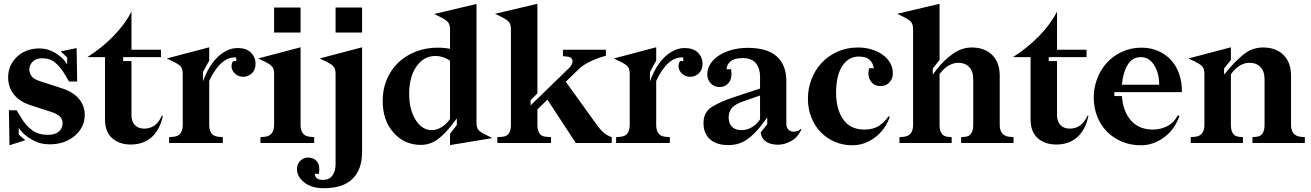

<svg xmlns="http://www.w3.org/2000/svg" viewBox="-20 -756 6932 1015"><path d="M203 -448Q171 -448 153 -430Q135 -412 135 -389Q135 -370 146 -354.5Q157 -339 185 -329L305 -290Q366 -271 397 -234Q428 -197 428 -148Q428 -83 375 -38Q322 7 242 7Q192 7 148.5 -17.5Q105 -42 79 -80V-45Q88 -36 100 -26Q112 -16 114 -15L30 12L27 -173H68L93 -132Q118 -90 151.5 -66.5Q185 -43 234 -43Q270 -43 290.5 -60Q311 -77 311 -105Q311 -124 298 -138.5Q285 -153 252 -164L147 -198Q85 -217 54 -256Q23 -295 23 -346Q23 -412 70 -456Q117 -500 189 -500Q232 -500 272 -476.5Q312 -453 335 -416V-452Q328 -459 315.5 -471Q303 -483 301 -484L385 -502L388 -325H345L323 -362Q301 -400 273 -424Q245 -448 203 -448Z M631 -454V-433H675V-146Q675 -113 693.5 -94.5Q712 -76 742 -76Q773 -76 796.5 -92.5Q820 -109 836 -145L841 -143Q825 -69 781.5 -30.5Q738 8 671 8Q611 8 573 -25.5Q535 -59 535 -125V-454H442Q519 -503 580 -565.5Q641 -628 675 -695V-493H831V-454Z M946 -365Q946 -389 937.5 -401.5Q929 -414 899 -429L862 -447L1086 -506V-435Q1084 -432 1079 -423Q1074 -414 1069 -404.5Q1064 -395 1059 -386.5Q1054 -378 1053 -374V-326Q1085 -413 1134 -457.5Q1183 -502 1236 -502Q1283 -502 1307 -477.5Q1331 -453 1331 -419Q1331 -387 1311.5 -368.5Q1292 -350 1266 -350Q1240 -350 1222 -367Q1204 -384 1204 -406Q1204 -414 1207 -423Q1210 -432 1214 -433H1229V-452Q1188 -456 1151 -423Q1114 -390 1086 -328V-95Q1086 -67 1098 -51Q1110 -35 1135 -33L1158 -31V0H874V-31L897 -33Q922 -35 934 -51Q946 -67 946 -95Z M1429 -584V-716H1569V-584ZM1345 -447 1569 -506V-95Q1569 -66 1581.5 -50.5Q1594 -35 1619 -33L1641 -31V0H1357V-31L1380 -33Q1403 -35 1416 -50.5Q1429 -66 1429 -95V-365Q1429 -389 1420.5 -401.5Q1412 -414 1382 -429Z M1754 -584V-716H1894V-584ZM1670 -447 1894 -506V49Q1894 139 1844 189Q1794 239 1691 239Q1627 239 1588.5 208.5Q1550 178 1550 138Q1550 111 1567.5 94Q1585 77 1608 77Q1639 77 1656 98Q1673 119 1666 163H1644Q1645 178 1655.5 186.5Q1666 195 1686 195Q1721 195 1737.5 171.5Q1754 148 1754 113V-365Q1754 -389 1745.5 -401.5Q1737 -414 1707 -429Z M2205 10Q2118 10 2060.5 -54.5Q2003 -119 2003 -223Q2003 -285 2025 -336.5Q2047 -388 2085.5 -425Q2124 -462 2177.5 -483Q2231 -504 2294 -504Q2312 -504 2328 -502.5Q2344 -501 2359 -498V-601Q2359 -625 2349 -638Q2339 -651 2306 -667L2275 -682L2499 -735V-108Q2499 -84 2507.5 -71.5Q2516 -59 2547 -44L2583 -26L2359 11V-49L2395 -95V-129L2391 -125L2375 -104Q2335 -50 2294.5 -20Q2254 10 2205 10ZM2143 -260Q2143 -177 2177 -122.5Q2211 -68 2263 -68Q2288 -68 2314.5 -84Q2341 -100 2359 -127V-435Q2342 -447 2322 -453.5Q2302 -460 2280 -460Q2220 -460 2181.5 -404.5Q2143 -349 2143 -260Z M3024 0 2874 -229 2821 -178V-95Q2821 -66 2832.5 -50Q2844 -34 2867 -33L2893 -31V0H2609V-31L2635 -33Q2658 -34 2669.5 -50Q2681 -66 2681 -95V-602Q2681 -626 2671 -639Q2661 -652 2628 -668L2597 -683L2821 -736V-262L2785 -227V-199L2984 -392Q3009 -415 3006.5 -435Q3004 -455 2977 -457L2956 -459V-493H3183V-461Q3146 -452 3104.5 -433Q3063 -414 3038 -389L2971 -324L3135 -96Q3155 -68 3173.5 -53Q3192 -38 3214 -31V0Z M3309 -365Q3309 -389 3300.5 -401.5Q3292 -414 3262 -429L3225 -447L3449 -506V-435Q3447 -432 3442 -423Q3437 -414 3432 -404.5Q3427 -395 3422 -386.5Q3417 -378 3416 -374V-326Q3448 -413 3497 -457.5Q3546 -502 3599 -502Q3646 -502 3670 -477.5Q3694 -453 3694 -419Q3694 -387 3674.5 -368.5Q3655 -350 3629 -350Q3603 -350 3585 -367Q3567 -384 3567 -406Q3567 -414 3570 -423Q3573 -432 3577 -433H3592V-452Q3551 -456 3514 -423Q3477 -390 3449 -328V-95Q3449 -67 3461 -51Q3473 -35 3498 -33L3521 -31V0H3237V-31L3260 -33Q3285 -35 3297 -51Q3309 -67 3309 -95Z M4001 -55 4036 -100V-135L4006 -95Q3969 -46 3927.5 -17.5Q3886 11 3830 11Q3768 11 3733.5 -19.5Q3699 -50 3699 -106Q3699 -163 3743 -190.5Q3787 -218 3850 -239L3998 -288V-352Q3998 -394 3976 -421.5Q3954 -449 3907 -449Q3862 -449 3841.5 -431Q3821 -413 3821 -390H3845Q3852 -344 3833.5 -320Q3815 -296 3784 -296Q3755 -296 3737 -315.5Q3719 -335 3719 -363Q3719 -392 3735 -417.5Q3751 -443 3779.5 -462Q3808 -481 3847.5 -492Q3887 -503 3933 -503Q4037 -503 4087 -457Q4137 -411 4137 -328V-101Q4137 -82 4148 -71Q4159 -60 4175 -60Q4183 -60 4193.5 -62.5Q4204 -65 4214 -75L4217 -73Q4199 -31 4163.5 -11Q4128 9 4094 9Q4054 9 4030 -7Q4006 -23 4001 -55ZM3832 -135Q3832 -104 3849.5 -86Q3867 -68 3900 -68Q3928 -68 3954 -83Q3980 -98 3998 -125V-251L3911 -221Q3869 -207 3850.5 -186.5Q3832 -166 3832 -135Z M4684 -138Q4659 -69 4604.5 -28.5Q4550 12 4485 12Q4436 12 4393 -6.5Q4350 -25 4318.5 -57.5Q4287 -90 4269 -135.5Q4251 -181 4251 -234Q4251 -287 4269.5 -336Q4288 -385 4322.5 -422.5Q4357 -460 4406.5 -482.5Q4456 -505 4517 -505Q4552 -505 4585 -495.5Q4618 -486 4643.5 -468.5Q4669 -451 4684.5 -425.5Q4700 -400 4700 -368Q4700 -340 4682 -320.5Q4664 -301 4636 -301Q4600 -301 4582.5 -327.5Q4565 -354 4574 -395H4599Q4597 -420 4578.5 -438.5Q4560 -457 4520 -457Q4466 -457 4433 -407.5Q4400 -358 4400 -265Q4400 -179 4437.5 -125Q4475 -71 4550 -71Q4597 -71 4627.5 -91.5Q4658 -112 4677 -141Z M4911 -362 4932 -389Q4972 -440 5018.5 -472.5Q5065 -505 5117 -505Q5185 -505 5225 -465.5Q5265 -426 5265 -356V-95Q5265 -67 5278.5 -51Q5292 -35 5315 -33L5338 -31V0H5061V-31L5083 -33Q5104 -35 5114.5 -51Q5125 -67 5125 -95V-337Q5125 -379 5103.5 -401.5Q5082 -424 5045 -424Q5022 -424 4996.5 -410.5Q4971 -397 4947 -364V-95Q4947 -67 4957.5 -51Q4968 -35 4989 -33L5011 -31V0H4735V-31L4758 -33Q4781 -35 4794 -50.5Q4807 -66 4807 -95V-601Q4807 -626 4797 -639Q4787 -652 4754 -668L4723 -683L4947 -736V-439L4911 -394Z M5524 -454V-433H5568V-146Q5568 -113 5586.5 -94.5Q5605 -76 5635 -76Q5666 -76 5689.5 -92.5Q5713 -109 5729 -145L5734 -143Q5718 -69 5674.5 -30.5Q5631 8 5564 8Q5504 8 5466 -25.5Q5428 -59 5428 -125V-454H5335Q5412 -503 5473 -565.5Q5534 -628 5568 -695V-493H5724V-454Z M6228 -269H5871V-248H5911Q5916 -169 5958 -120Q6000 -71 6076 -71Q6113 -71 6148.5 -88Q6184 -105 6207 -147L6215 -143Q6190 -71 6133.5 -29.5Q6077 12 6011 12Q5957 12 5911.5 -7Q5866 -26 5832.5 -59.5Q5799 -93 5780.5 -140Q5762 -187 5762 -241Q5762 -293 5780.5 -341Q5799 -389 5832 -425Q5865 -461 5912 -482.5Q5959 -504 6015 -504Q6064 -504 6104 -486Q6144 -468 6172 -437Q6200 -406 6214.5 -362.5Q6229 -319 6228 -269ZM6011 -454Q5965 -454 5940.5 -412Q5916 -370 5911 -308H6108Q6108 -369 6081.5 -411.5Q6055 -454 6011 -454Z M6347 -365Q6347 -389 6338.5 -401.5Q6330 -414 6300 -429L6263 -447L6487 -506V-439L6451 -394V-362L6466 -379Q6506 -429 6552.5 -467Q6599 -505 6657 -505Q6725 -505 6765 -465.5Q6805 -426 6805 -356V-95Q6805 -67 6818.5 -51Q6832 -35 6855 -33L6878 -31V0H6601V-31L6623 -33Q6644 -35 6654.5 -51Q6665 -67 6665 -95V-337Q6665 -379 6643.5 -401.5Q6622 -424 6585 -424Q6557 -424 6531.5 -407.5Q6506 -391 6487 -363V-95Q6487 -67 6497.5 -51Q6508 -35 6529 -33L6551 -31V0H6275V-31L6298 -33Q6321 -35 6334 -50.5Q6347 -66 6347 -95Z"/></svg>

Font: Redaction
Style: Bold
Weight: 700
Designer: Jeremy Mickel / Forest Young
Foundry: MCKL
Version: Version 2.001; Redaction Bold